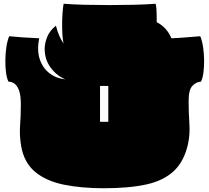

<svg xmlns="http://www.w3.org/2000/svg" viewBox="-20 -968 1116 1023"><path d="M533 35Q414 35 320.5 16Q227 -3 168 -51.5Q109 -100 93 -188Q83 -246 87 -299Q91 -352 91 -411Q91 -460 81.5 -486Q72 -512 57 -522.5Q42 -533 25 -533Q16 -551 12 -582Q8 -613 8.5 -648.5Q9 -684 14 -717.5Q19 -751 29 -775Q57 -772 99 -769Q141 -766 189 -764Q176 -701 191.5 -653.5Q207 -606 243.5 -578Q280 -550 328 -545Q280 -566 249 -609Q218 -652 218 -707Q218 -739 232 -772.5Q246 -806 278 -831Q292 -774 319 -736Q315 -750 313 -776.5Q311 -803 311 -834.5Q311 -866 313 -896.5Q315 -927 319 -948Q370 -944 433 -942.5Q496 -941 563 -941Q630 -941 694 -942.5Q758 -944 809 -948Q812 -940 813.5 -920Q815 -900 815 -850Q845 -834 864 -812Q883 -790 893 -764Q939 -766 979.5 -769.5Q1020 -773 1047 -775Q1057 -751 1062 -717.5Q1067 -684 1067.5 -648.5Q1068 -613 1064 -582Q1060 -551 1051 -533Q1026 -532 1005.5 -511Q985 -490 985 -431Q985 -368 989 -310.5Q993 -253 982 -202Q962 -110 907.5 -58Q853 -6 761 14.5Q669 35 533 35ZM513 -319H557V-510H513Z"/></svg>

Font: Oi
Style: Regular
Weight: 400
Designer: Kostas Bartsokas, Mohamad Dakak
Foundry: Foundry5
Version: Version 4.000